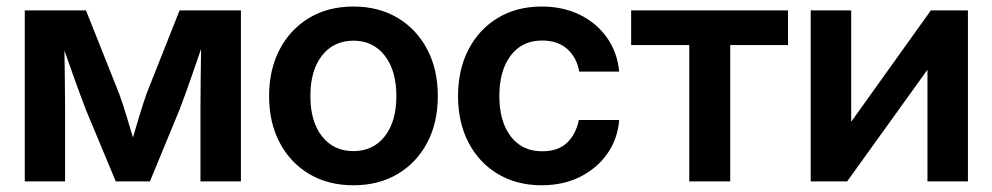

<svg xmlns="http://www.w3.org/2000/svg" viewBox="-20 -547 2993 579"><path d="M54.7 0V-515.6H239.3L339.4 -264.2Q351.6 -230.5 361.6 -196.8Q371.6 -163.1 380.9 -132.3Q390.1 -163.1 400.1 -196.8Q410.2 -230.5 421.9 -264.2L521.5 -515.6H706.5V0H584.5V-214.8Q584.5 -268.1 585.2 -312.3Q585.9 -356.4 586.4 -399.4Q571.3 -355.5 555.4 -309.8Q539.6 -264.2 521 -215.3L432.1 0H329.1L239.3 -215.3Q221.2 -262.7 205.3 -307.1Q189.5 -351.6 174.3 -394.5Q174.8 -353 175.5 -309.8Q176.3 -266.6 176.3 -214.8V0Z M1045.9 11.7Q969.7 11.7 912.6 -22.2Q855.5 -56.2 823.5 -116.7Q791.5 -177.2 791.5 -257.3Q791.5 -337.4 823.5 -398.2Q855.5 -459 912.6 -493.2Q969.7 -527.3 1045.9 -527.3Q1121.6 -527.3 1179 -493.2Q1236.3 -459 1268.3 -398.2Q1300.3 -337.4 1300.3 -257.3Q1300.3 -177.2 1268.3 -116.7Q1236.3 -56.2 1179 -22.2Q1121.6 11.7 1045.9 11.7ZM1045.9 -91.3Q1105 -91.3 1140.1 -135.7Q1175.3 -180.2 1175.3 -257.3Q1175.3 -334.5 1140.1 -379.4Q1105 -424.3 1045.9 -424.3Q986.3 -424.3 951.2 -379.6Q916 -335 916 -257.3Q916 -180.2 951.2 -135.7Q986.3 -91.3 1045.9 -91.3Z M1613.3 11.7Q1538.1 11.7 1481.2 -22.5Q1424.3 -56.6 1392.8 -117.2Q1361.3 -177.7 1361.3 -257.3Q1361.3 -336.9 1392.8 -397.7Q1424.3 -458.5 1481.2 -492.9Q1538.1 -527.3 1613.3 -527.3Q1678.2 -527.3 1729 -502.2Q1779.8 -477.1 1810.8 -432.9Q1841.8 -388.7 1847.2 -331.1H1726.6Q1719.7 -372.6 1691.2 -398.7Q1662.6 -424.8 1614.7 -424.8Q1554.2 -424.8 1520 -379.4Q1485.8 -334 1485.8 -257.3Q1485.8 -181.2 1520 -136Q1554.2 -90.8 1614.7 -90.8Q1663.1 -90.8 1689.9 -116.5Q1716.8 -142.1 1725.6 -185.1H1847.2Q1842.8 -128.4 1811.8 -84Q1780.8 -39.6 1729.7 -13.9Q1678.7 11.7 1613.3 11.7Z M2058.6 0V-411.1H1883.3V-515.6H2356.4V-411.1H2182.1V0Z M2898.9 0H2776.9V-335.4H2775.9L2534.7 0H2424.8V-515.6H2546.9V-181.2H2547.9L2787.1 -515.6H2898.9Z"/></svg>

Font: Inter Display SemiBold
Style: Regular
Weight: 600
Designer: Rasmus Andersson
Foundry: rsms
Version: Version 4.001;git-9221beed3